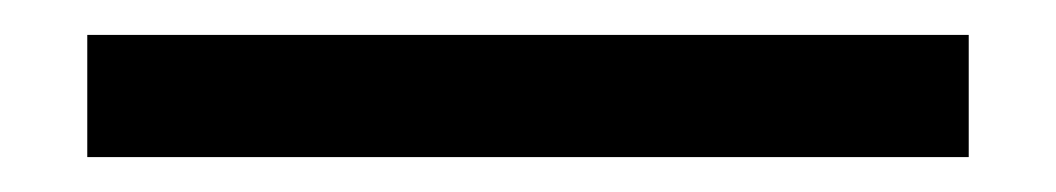

<svg xmlns="http://www.w3.org/2000/svg" viewBox="-20 75 605 110"><path d="M535 165V95H30V165Z"/></svg>

Font: IBMKR
Style: Regular
Weight: 400
Designer: Mike Abbink; Paul van der Laan; Pieter van Rosmalen; Wujin Sim; Chorong Kim; Dohee Lee;
Foundry: Sandoll Inc.
Version: Version 1.002